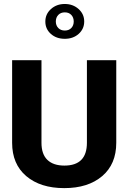

<svg xmlns="http://www.w3.org/2000/svg" viewBox="-20 -944 638 974"><path d="M420.9 -638.7H569.8V-219.7Q569.8 -111.3 498.3 -50.5Q426.8 10.3 305.9 10.3Q185.1 10.3 113.3 -50.5Q41.5 -111.3 41.5 -219.7V-638.7H190.4V-219.7Q190.4 -161.6 220.5 -132.8Q250.5 -104 306.6 -104Q420.9 -104 420.9 -219.7ZM308.8 -881.3Q288.1 -881.3 275.6 -868.2Q263.2 -855 263.2 -835Q263.2 -814.9 275.6 -802Q288.1 -789.1 308.8 -789.1Q329.6 -789.1 341.8 -802Q354 -814.9 354 -835Q354 -855 341.8 -868.2Q329.6 -881.3 308.8 -881.3ZM407.2 -835Q407.2 -797.4 379.2 -772.2Q351.1 -747.1 308.6 -747.1Q266.1 -747.1 238 -772Q210 -796.9 210 -834.7Q210 -872.6 238.5 -898.2Q267.1 -923.8 308.6 -923.8Q350.1 -923.8 378.7 -898.2Q407.2 -872.6 407.2 -835Z"/></svg>

Font: Yantramanav Black
Style: Regular
Weight: 900
Version: Version 1.001;PS 1.0;hotconv 1.0.72;makeotf.lib2.5.5900; ttf